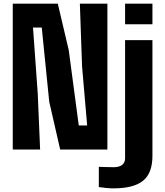

<svg xmlns="http://www.w3.org/2000/svg" viewBox="-20 -820 903 1053"><path d="M50 0V-800H297L357 -545L412 -132H458L430 -457L418 -800H569V0H310L250 -262L209 -669H161L187 -307L200 0ZM666 -687V-800H816V-687ZM603 213Q584.5 213 563 211Q541.5 209 522 206V95Q537 95.5 561.8 96.2Q586.5 97 603 97Q634 97 650 84.2Q666 71.5 666 49V-600H816V35Q816 130 764.2 171.5Q712.5 213 603 213Z"/></svg>

Font: Big Shoulders Text Thin Black
Style: Regular
Weight: 900
Version: Version 2.002